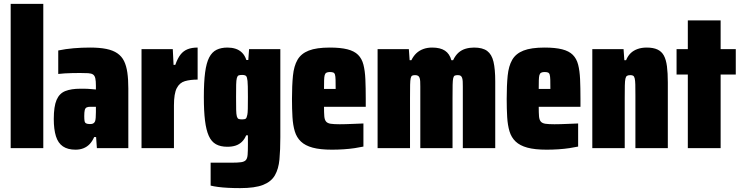

<svg xmlns="http://www.w3.org/2000/svg" viewBox="-20 -763 3821 989"><path d="M35 0V-743H203V0Z M369 8Q329 8 304 -9Q279 -26 268 -61.5Q257 -97 257 -150Q257 -215 271.5 -248.5Q286 -282 316.5 -294Q347 -306 394 -306Q403 -306 412 -306Q421 -306 431 -305.5Q441 -305 451.5 -304Q462 -303 474 -302V-322Q474 -346 471 -359.5Q468 -373 459.5 -379Q451 -385 434.5 -386Q418 -387 392 -387Q371 -387 351 -386.5Q331 -386 313.5 -385Q296 -384 280 -382V-503Q318 -511 359.5 -514.5Q401 -518 444 -518Q493 -518 527.5 -511Q562 -504 584.5 -488.5Q607 -473 619 -448.5Q631 -424 636 -389Q641 -354 641 -307V0H479L475 -57H465Q456 -36 442.5 -21.5Q429 -7 410.5 0.5Q392 8 369 8ZM443 -124Q451 -124 456 -125.5Q461 -127 464.5 -130.5Q468 -134 470 -139Q472 -145 473 -157Q474 -169 474 -186V-213H445Q433 -213 426 -209.5Q419 -206 416.5 -195.5Q414 -185 414 -165Q414 -149 415.5 -140Q417 -131 423.5 -127.5Q430 -124 443 -124Z M709 0V-510H870L874 -429H883Q895 -463 910 -482Q925 -501 946.5 -509.5Q968 -518 998 -518V-353Q960 -353 932.5 -345Q905 -337 890.5 -309Q876 -281 876 -220V0Z M1217 206Q1184 206 1155 204.5Q1126 203 1103.5 200Q1081 197 1065 193V75Q1084 75 1102 75Q1120 75 1138 75Q1156 75 1174 75Q1205 75 1222 72.5Q1239 70 1246.5 61.5Q1254 53 1255.5 34.5Q1257 16 1257 -16V-66H1248Q1240 -46 1226 -32.5Q1212 -19 1193.5 -13Q1175 -7 1151 -7Q1116 -7 1092.5 -20Q1069 -33 1055.5 -63Q1042 -93 1036 -142Q1030 -191 1030 -263Q1030 -340 1036.5 -389.5Q1043 -439 1057.5 -467Q1072 -495 1095.5 -506.5Q1119 -518 1152 -518Q1174 -518 1193 -512Q1212 -506 1226.5 -492Q1241 -478 1249 -454H1259L1263 -510H1424V-56Q1424 9 1419.5 58Q1415 107 1396 140Q1377 173 1335 189.5Q1293 206 1217 206ZM1227 -148Q1241 -148 1246 -152Q1251 -156 1254 -172Q1256 -180 1256.5 -203Q1257 -226 1257 -263Q1257 -297 1256.5 -317.5Q1256 -338 1255 -346Q1253 -366 1247.5 -371.5Q1242 -377 1227 -377Q1215 -377 1209 -374.5Q1203 -372 1200 -361Q1197 -350 1196.5 -327Q1196 -304 1196 -263Q1196 -221 1196.5 -197.5Q1197 -174 1200 -163.5Q1203 -153 1209 -150.5Q1215 -148 1227 -148Z M1690 8Q1629 8 1590.5 -2.5Q1552 -13 1530 -34Q1508 -55 1498.5 -86.5Q1489 -118 1486.5 -160Q1484 -202 1484 -254Q1484 -323 1489 -373Q1494 -423 1512.5 -455Q1531 -487 1570.5 -502.5Q1610 -518 1679 -518Q1734 -518 1769.5 -509Q1805 -500 1824.5 -480.5Q1844 -461 1852 -430Q1860 -399 1862 -355.5Q1864 -312 1864 -254V-213H1649Q1649 -182 1650.5 -164Q1652 -146 1659.5 -137Q1667 -128 1683.5 -125.5Q1700 -123 1730 -123Q1744 -123 1761.5 -123.5Q1779 -124 1802 -125Q1825 -126 1852 -127V-8Q1834 -4 1807.5 0Q1781 4 1750.5 6Q1720 8 1690 8ZM1709 -296V-305Q1709 -335 1708.5 -352.5Q1708 -370 1705.5 -378.5Q1703 -387 1696.5 -389.5Q1690 -392 1679 -392Q1668 -392 1661.5 -388.5Q1655 -385 1652.5 -376Q1650 -367 1649.5 -349.5Q1649 -332 1649 -305H1716Z M1925 0V-510H2086L2090 -453H2099Q2110 -475 2125 -489Q2140 -503 2160.5 -510.5Q2181 -518 2206 -518Q2248 -518 2272 -502Q2296 -486 2305 -453H2314Q2326 -478 2342 -492Q2358 -506 2378.5 -512Q2399 -518 2422 -518Q2466 -518 2489.5 -500.5Q2513 -483 2522 -445Q2531 -407 2531 -344V0H2364V-317Q2364 -332 2363.5 -343Q2363 -354 2360.5 -361.5Q2358 -369 2353 -372.5Q2348 -376 2338 -376Q2328 -376 2322.5 -373.5Q2317 -371 2314.5 -360.5Q2312 -350 2311.5 -326Q2311 -302 2311 -258V0H2145V-317Q2145 -332 2144.5 -343Q2144 -354 2141.5 -361.5Q2139 -369 2133.5 -372.5Q2128 -376 2118 -376Q2109 -376 2103.5 -373.5Q2098 -371 2095.5 -360.5Q2093 -350 2092.5 -326Q2092 -302 2092 -258V0Z M2796 8Q2735 8 2696.5 -2.5Q2658 -13 2636 -34Q2614 -55 2604.5 -86.5Q2595 -118 2592.5 -160Q2590 -202 2590 -254Q2590 -323 2595 -373Q2600 -423 2618.5 -455Q2637 -487 2676.5 -502.5Q2716 -518 2785 -518Q2840 -518 2875.5 -509Q2911 -500 2930.5 -480.5Q2950 -461 2958 -430Q2966 -399 2968 -355.5Q2970 -312 2970 -254V-213H2755Q2755 -182 2756.5 -164Q2758 -146 2765.5 -137Q2773 -128 2789.5 -125.5Q2806 -123 2836 -123Q2850 -123 2867.5 -123.5Q2885 -124 2908 -125Q2931 -126 2958 -127V-8Q2940 -4 2913.5 0Q2887 4 2856.5 6Q2826 8 2796 8ZM2815 -296V-305Q2815 -335 2814.5 -352.5Q2814 -370 2811.5 -378.5Q2809 -387 2802.5 -389.5Q2796 -392 2785 -392Q2774 -392 2767.5 -388.5Q2761 -385 2758.5 -376Q2756 -367 2755.5 -349.5Q2755 -332 2755 -305H2822Z M3031 0V-510H3192L3196 -453H3205Q3214 -475 3228.5 -489Q3243 -503 3264 -510.5Q3285 -518 3311 -518Q3345 -518 3366.5 -508Q3388 -498 3399.5 -477Q3411 -456 3415.5 -421.5Q3420 -387 3420 -338V0H3253V-272Q3253 -307 3252.5 -327.5Q3252 -348 3249.5 -358.5Q3247 -369 3242 -372.5Q3237 -376 3227 -376Q3216 -376 3210 -372.5Q3204 -369 3201.5 -357.5Q3199 -346 3198.5 -322.5Q3198 -299 3198 -258V0Z M3523 0V-379H3465V-510H3523V-658H3692V-510H3770V-379H3692V0Z"/></svg>

Font: Saira Condensed Black
Style: Regular
Weight: 900
Width: 3
Designer: Hector Gatti with collaboration of the Omnibus-Type team
Foundry: Omnibus-Type
Version: Version 1.101